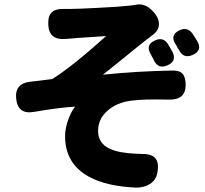

<svg xmlns="http://www.w3.org/2000/svg" viewBox="-20 -801 938 879"><path d="M607 58Q470 53 387 8Q278 -52 278 -177Q278 -212 291 -249Q303 -286 324 -313Q247 -308 137 -289Q61 -275 54 -350Q47 -419 119 -427Q134 -429 163 -432Q202 -437 219 -439Q309 -495 466 -636Q452 -635 409 -632Q322 -627 298 -624Q296 -624 291.5 -623.5Q287 -623 284 -623Q204 -615 201 -688Q199 -728 217.5 -745Q236 -762 277 -760Q288 -760 298 -760Q332 -760 427 -765Q529 -770 571 -775Q577 -776 589 -777Q597 -779 601 -779Q646 -789 684 -745Q710 -715 707.5 -686Q705 -657 672 -636Q662 -627 649 -618Q613 -590 541 -531Q479 -481 451 -459Q605 -475 768 -478Q802 -479 816 -463Q830 -447 830 -412Q830 -342 751 -345Q639 -348 579 -340Q514 -331 472 -294Q429 -256 429 -202Q429 -155 465 -130Q498 -107 565 -100Q585 -98 629 -96Q675 -97 692 -75.5Q709 -54 700 -8Q694 23 667 41Q642 57 607 58ZM684 -526Q683 -529 680.5 -534Q678 -539 676 -541Q675 -543 673.5 -546.5Q672 -550 671 -551Q643 -597 692 -617Q728 -632 749 -599Q760 -581 770 -563Q790 -521 747 -502Q704 -483 684 -526ZM799 -573Q796 -577 791 -585Q790 -588 789.5 -589.5Q789 -591 787.5 -593.5Q786 -596 785 -597Q755 -641 803 -663Q839 -679 862 -646Q864 -643 868 -637Q879 -620 884 -611Q907 -570 863 -550Q820 -530 799 -573Z"/></svg>

Font: GenSenRounded TW H
Style: Regular
Weight: 900
Version: Version 1.501;PS 1;hotconv 16.6.51;makeotf.lib2.5.65220